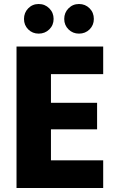

<svg xmlns="http://www.w3.org/2000/svg" viewBox="-20 -933 581 953"><path d="M492.2 -702.1V-564.9H232.9V-422.9H461.9V-291H232.9V-137.2H492.2V0H62V-702.1ZM171.9 -766.1Q141.1 -766.1 120.1 -787.1Q99.1 -808.1 99.1 -838.9Q99.1 -870.1 120.1 -891.6Q141.1 -913.1 171.9 -913.1Q203.1 -913.1 224.6 -891.6Q246.1 -870.1 246.1 -838.9Q246.1 -808.1 224.6 -787.1Q203.1 -766.1 171.9 -766.1ZM372.1 -766.1Q341.3 -766.1 320.1 -787.1Q298.8 -808.1 298.8 -838.9Q298.8 -870.1 320.1 -891.6Q341.3 -913.1 372.1 -913.1Q403.3 -913.1 424.6 -891.8Q445.8 -870.6 445.8 -838.9Q445.8 -808.1 424.6 -787.1Q403.3 -766.1 372.1 -766.1Z"/></svg>

Font: SVN-Poppins
Style: Bold
Weight: 700
Designer: Ninad Kale (Devanagari), Jonny Pinhorn (Latin)
Foundry: Indian Type Foundry
Version: Version 3.200;PS 1.000;hotconv 16.6.54;makeotf.lib2.5.65590